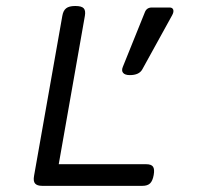

<svg xmlns="http://www.w3.org/2000/svg" viewBox="-20 -604 640 624"><path d="M224.1 -584.5Q204.6 -584.5 195.1 -577.1Q185.5 -569.8 182.6 -552.7L90.8 -33.2Q87.4 -15.1 94 -7.6Q100.6 0 117.2 0H442.9Q459.5 0 467.8 -8.1Q476.1 -16.1 479.5 -35.2Q482.9 -54.2 477.3 -62.3Q471.7 -70.3 455.1 -70.3H170.9L255.9 -552.7Q258.8 -569.8 252 -577.1Q245.1 -584.5 225.1 -584.5ZM473.6 -579.6Q456.5 -579.6 450.7 -564L379.4 -387.2Q374 -374.5 380.1 -367.2Q386.2 -359.9 401.9 -359.9Q432.1 -359.9 442.4 -378.4L539.6 -554.7Q545.4 -565.4 543 -572.5Q540.5 -579.6 531.2 -579.6Z"/></svg>

Font: Courier Prime Sans
Style: Regular
Weight: 300
Italic angle: -10°
Designer: Alan Dague-Greene
Foundry: Quote-Unquote Apps
Version: Version 3.23